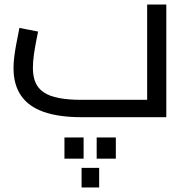

<svg xmlns="http://www.w3.org/2000/svg" viewBox="-20 -520 837 852"><path d="M342 225H420V312H342ZM266 90H351V184H266ZM409 90H494V184H409ZM341 0Q241 0 174 -23.5Q107 -47 73.5 -95.5Q40 -144 40 -218Q40 -242 43.5 -269.5Q47 -297 52 -323.5Q57 -350 61 -369.5Q65 -389 66 -396L149 -380Q146 -365 140.5 -337Q135 -309 130.5 -278Q126 -247 126 -218Q126 -181 137.5 -154Q149 -127 174.5 -110Q200 -93 241.5 -85Q283 -77 342 -77H633V-500H718V0Z"/></svg>

Font: Cairo Play Medium
Style: Regular
Weight: 500
Version: Version 3.119